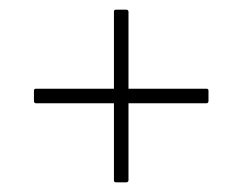

<svg xmlns="http://www.w3.org/2000/svg" viewBox="-20 -498 500 396"><path d="M219 -122Q217 -122 216 -123Q215 -124 215 -126V-285H54Q52 -285 51 -286.5Q50 -288 50 -289V-311Q50 -313 51 -314Q52 -315 54 -315H215V-474Q215 -476 216 -477Q217 -478 219 -478H241Q242 -478 243.5 -477Q245 -476 245 -474V-315H406Q408 -315 409 -314Q410 -313 410 -311V-289Q410 -288 409 -286.5Q408 -285 406 -285H245V-126Q245 -124 243.5 -123Q242 -122 241 -122Z"/></svg>

Font: Glory Thin
Style: Regular
Weight: 100
Designer: Robert Leuschke
Foundry: Robert Leuschke
Version: Version 1.011